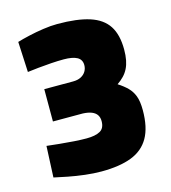

<svg xmlns="http://www.w3.org/2000/svg" viewBox="-104 -757 761 854"><g transform="rotate(-15 277.0 -329.5)"><path d="M258.7 12.6Q223.8 12.6 183.9 7.9Q143.9 3.2 107.2 -4Q70.4 -11.1 44.8 -17L51.3 -160.7Q75.8 -157.9 108.8 -154.5Q141.7 -151.1 175.1 -148.9Q208.4 -146.7 232.6 -146.7Q273.1 -146.7 295 -158.9Q316.8 -171 316.8 -203.7Q316.8 -221 309 -232.6Q301.1 -244.3 285.2 -250.7Q269.2 -257.1 244.6 -258.2H107.2V-407H239.6Q261 -407 275.8 -414.5Q290.7 -422 298.9 -435.2Q307 -448.5 307 -464.4Q307 -490 286.1 -501.4Q265.1 -512.7 224.6 -512.7Q198.3 -512.7 166.9 -510.6Q135.5 -508.4 106.6 -505.5Q77.6 -502.6 56.6 -499.7L49.8 -639.9Q72.6 -646.8 105 -654.2Q137.4 -661.7 172.7 -666.8Q208 -672 238 -672Q329.4 -672 386.2 -653.7Q443.1 -635.3 469.6 -594.5Q496.1 -553.7 496.1 -485.6Q496.1 -458 491.9 -436.9Q487.8 -415.7 479.4 -399.1Q471 -382.4 458.2 -369.1Q445.4 -355.7 427.9 -343.7Q453.1 -327.6 470.4 -310.4Q487.7 -293.3 497.1 -268.7Q506.4 -244 506.4 -203.4Q506.4 -124.5 479.2 -76.9Q452 -29.4 397.2 -8.4Q342.5 12.6 258.7 12.6Z"/></g></svg>

Font: Titillium Web SemiBold
Style: Regular
Weight: 600
Designer: Mohamed Gaber, Accademia di Belle Arti di Urbino
Foundry: Kief Type Foundry, Accademia di Belle Arti di Urbino
Version: Version 3.000; ttfautohint (v1.8.4)